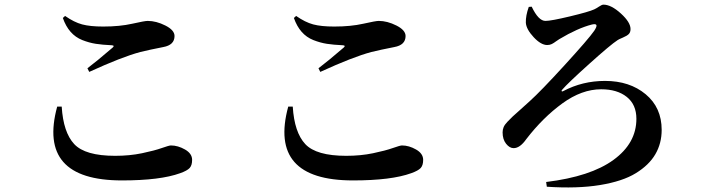

<svg xmlns="http://www.w3.org/2000/svg" viewBox="-20 -776 3040 831"><path d="M227.5 -314.5H247.1Q253.9 -203.1 301.3 -152.3Q348.6 -101.6 478.5 -101.6Q541 -101.6 594.7 -112.8Q648.4 -124 680.2 -135.3Q711.9 -146.5 719.7 -146.5Q750 -146.5 780.8 -128.9Q811.5 -111.3 811.5 -84Q811.5 -60.5 800.8 -48.8Q790 -37.1 759.8 -26.4Q673.8 4.9 507.8 4.9Q140.6 4.9 227.5 -314.5ZM366.2 -464.8 358.4 -480.5Q397.5 -509.8 467.8 -570.3Q477.5 -579.1 463.9 -580.1Q422.9 -582 394.5 -586.4Q366.2 -590.8 336.4 -602.5Q306.6 -614.3 285.6 -638.2Q264.6 -662.1 252 -698.2L261.7 -707Q300.8 -679.7 335.4 -670.4Q370.1 -661.1 426.8 -661.1Q498 -661.1 552.2 -673.3Q606.4 -685.5 619.1 -685.5Q656.2 -685.5 695.8 -665.5Q735.4 -645.5 735.4 -620.1Q735.4 -581.1 686.5 -572.3Q626 -560.5 586.9 -550.8Q506.8 -529.3 366.2 -464.8Z M1227.5 -314.5H1247.1Q1253.9 -203.1 1301.3 -152.3Q1348.6 -101.6 1478.5 -101.6Q1541 -101.6 1594.7 -112.8Q1648.4 -124 1680.2 -135.3Q1711.9 -146.5 1719.7 -146.5Q1750 -146.5 1780.8 -128.9Q1811.5 -111.3 1811.5 -84Q1811.5 -60.5 1800.8 -48.8Q1790 -37.1 1759.8 -26.4Q1673.8 4.9 1507.8 4.9Q1140.6 4.9 1227.5 -314.5ZM1366.2 -464.8 1358.4 -480.5Q1397.5 -509.8 1467.8 -570.3Q1477.5 -579.1 1463.9 -580.1Q1422.9 -582 1394.5 -586.4Q1366.2 -590.8 1336.4 -602.5Q1306.6 -614.3 1285.6 -638.2Q1264.6 -662.1 1252 -698.2L1261.7 -707Q1300.8 -679.7 1335.4 -670.4Q1370.1 -661.1 1426.8 -661.1Q1498 -661.1 1552.2 -673.3Q1606.4 -685.5 1619.1 -685.5Q1656.2 -685.5 1695.8 -665.5Q1735.4 -645.5 1735.4 -620.1Q1735.4 -581.1 1686.5 -572.3Q1626 -560.5 1586.9 -550.8Q1506.8 -529.3 1366.2 -464.8Z M2268.6 -746.1 2281.2 -747.1Q2310.5 -685.5 2340.8 -685.5Q2365.2 -685.5 2446.8 -705.1Q2528.3 -724.6 2551.8 -735.4Q2560.5 -739.3 2572.8 -747.6Q2585 -755.9 2591.8 -755.9Q2625 -755.9 2667 -717.8Q2709 -679.7 2709 -650.4Q2709 -636.7 2701.7 -628.9Q2694.3 -621.1 2675.8 -613.3Q2657.2 -605.5 2653.3 -602.5Q2623 -583 2530.3 -499.5Q2437.5 -416 2414.1 -388.7Q2411.1 -385.7 2410.6 -383.3Q2410.2 -380.9 2412.6 -380.4Q2415 -379.9 2418 -381.8Q2501 -425.8 2598.6 -425.8Q2705.1 -425.8 2774.4 -368.2Q2843.8 -310.5 2843.8 -213.9Q2843.8 -155.3 2816.4 -108.4Q2789.1 -61.5 2731.9 -26.4Q2674.8 8.8 2576.7 24.9Q2478.5 41 2346.7 32.2L2343.8 11.7Q2536.1 -11.7 2635.3 -84Q2734.4 -156.2 2734.4 -261.7Q2734.4 -323.2 2692.9 -356.4Q2651.4 -389.6 2582 -389.6Q2498 -389.6 2414.1 -328.6Q2330.1 -267.6 2257.8 -173.8Q2230.5 -134.8 2203.1 -134.8Q2185.5 -134.8 2170.4 -153.8Q2155.3 -172.9 2155.3 -203.1Q2155.3 -214.8 2159.7 -225.6Q2164.1 -236.3 2176.3 -249Q2188.5 -261.7 2199.2 -272Q2210 -282.2 2232.9 -302.2Q2255.9 -322.3 2272.5 -337.9Q2320.3 -380.9 2423.8 -494.1Q2527.3 -607.4 2551.8 -642.6Q2563.5 -660.2 2561.5 -667Q2559.6 -673.8 2542 -669.9Q2480.5 -654.3 2400.4 -606.4Q2396.5 -604.5 2386.7 -597.2Q2377 -589.8 2368.2 -585.4Q2359.4 -581.1 2348.6 -581.1Q2321.3 -581.1 2289.6 -615.2Q2257.8 -649.4 2255.9 -677.7Q2254.9 -708 2268.6 -746.1Z"/></svg>

Font: GenRyuMin TW TTF Bold
Style: Regular
Weight: 700
Version: Version 1.300